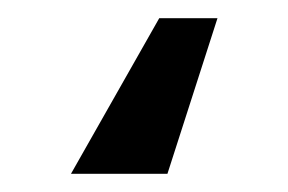

<svg xmlns="http://www.w3.org/2000/svg" viewBox="-20 16 316 211"><path d="M58 207 155 36H219L164 207Z"/></svg>

Font: Sinter Medium
Style: Regular
Weight: 500
Foundry: Adobe & rsms
Version: Version 1.000